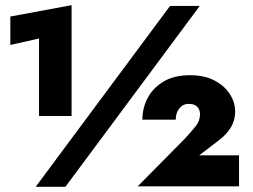

<svg xmlns="http://www.w3.org/2000/svg" viewBox="-20 -723 979 743"><path d="M638 -700 118 0H233L753 -700ZM20 -549 131 -574V-274H257V-703L20 -659ZM513 -2H905V-122H751L827 -180Q856 -202 873 -229.5Q890 -257 890 -291Q890 -327 869.5 -359Q849 -391 810 -411.5Q771 -432 715 -432Q654 -432 613 -407.5Q572 -383 551.5 -344Q531 -305 531 -260H660Q660 -286 674 -303.5Q688 -321 710 -321Q726 -321 735.5 -315.5Q745 -310 749.5 -301Q754 -292 754 -281Q754 -256 738 -235.5Q722 -215 694 -185Z"/></svg>

Font: Jost Black
Style: Regular
Weight: 900
Version: Version 3.710